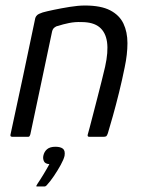

<svg xmlns="http://www.w3.org/2000/svg" viewBox="-20 -496 526 696"><path d="M25 0Q22 0 19.5 -1.5Q17 -3 18 -8Q41 -114 63.5 -219.5Q86 -325 108 -431Q110 -437 115 -441.5Q120 -446 135 -451Q149 -455 175.5 -460.5Q202 -466 232.5 -471Q263 -476 288 -476Q346 -476 379.5 -458.5Q413 -441 427.5 -410.5Q442 -380 442 -339.5Q442 -299 432 -252Q423 -207 411.5 -160.5Q400 -114 389 -75Q378 -36 371 -13Q368 -4 365 -2Q362 0 353 0H304Q296 0 298 -8Q300 -14 305 -33.5Q310 -53 317.5 -81.5Q325 -110 333 -141.5Q341 -173 348.5 -202.5Q356 -232 361 -254Q373 -308 368 -343.5Q363 -379 340.5 -397.5Q318 -416 275 -416Q252 -417 230 -412.5Q208 -408 190 -402Q183 -401 176.5 -395.5Q170 -390 168 -378Q149 -288 129.5 -195.5Q110 -103 90 -9Q89 -6 87.5 -3Q86 0 82 0ZM214 69Q211 82 200 102Q189 122 175.5 142Q162 162 149 176Q145 180 142 180Q137 180 128.5 180Q120 180 113 180Q111 179 111.5 178Q112 177 116 170Q125 157 138 135.5Q151 114 159 99Q144 98 139.5 89Q135 80 137 69Q140 54 150.5 45Q161 36 181 36Q199 36 208 43Q217 50 214 69Z"/></svg>

Font: Glory
Style: Italic
Weight: 400
Italic angle: -12°
Designer: Robert Leuschke
Foundry: Robert Leuschke
Version: Version 1.011